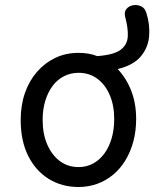

<svg xmlns="http://www.w3.org/2000/svg" viewBox="-20 -731 629 770"><path d="M295 19Q228 19 175.5 -13.5Q123 -46 93 -106Q63 -166 63 -250Q63 -309 80 -358Q97 -407 128.5 -443Q160 -479 202 -499Q244 -519 295 -519Q315 -519 333.5 -516Q352 -513 370 -506Q437 -511 464 -531.5Q491 -552 492.5 -585.5Q494 -619 482 -663Q477 -683 487 -695Q497 -707 513.5 -710Q530 -713 545.5 -706Q561 -699 567 -679Q582 -632 578 -585.5Q574 -539 544 -504Q514 -469 452 -454Q487 -417 506.5 -366.5Q526 -316 526 -254Q526 -206 515 -164.5Q504 -123 483.5 -89Q463 -55 434.5 -31Q406 -7 370.5 6Q335 19 295 19ZM295 -61Q327 -61 353 -75Q379 -89 398 -114.5Q417 -140 427.5 -175.5Q438 -211 438 -254Q438 -308 420 -350Q402 -392 370 -415.5Q338 -439 295 -439Q264 -439 237 -425.5Q210 -412 191 -386.5Q172 -361 161.5 -326.5Q151 -292 151 -250Q151 -194 169.5 -151.5Q188 -109 220 -85Q252 -61 295 -61Z"/></svg>

Font: Playwrite AT
Style: Regular
Weight: 400
Designer: Veronika Burian, José Scaglione
Foundry: TypeTogether
Version: Version 1.002